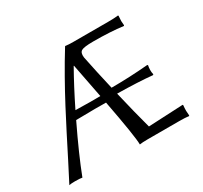

<svg xmlns="http://www.w3.org/2000/svg" viewBox="-136 -832 1075 1019"><g transform="rotate(-30 401.0 -322.5)"><path d="M222.2 -278.3Q142.1 -112.3 98.1 2.9Q85.9 0 53.2 0Q30.3 0 18.1 2.9Q43.5 -45.4 80.1 -117.7Q116.7 -189.9 145.8 -247.1Q174.8 -304.2 210.4 -371.8Q246.1 -439.5 285.4 -509Q324.7 -578.6 366.2 -645.5L368.2 -647.9Q385.3 -645 418.9 -645H631.8Q668 -645 691.9 -647.9L693.8 -645Q691.9 -617.2 691.9 -613.8Q691.9 -604 693.8 -587.9L691.9 -584Q614.3 -594.2 508.8 -594.2Q452.6 -594.2 436.5 -585Q420.4 -575.7 424.3 -545.4Q444.3 -446.3 470.7 -333Q580.1 -333 694.8 -342.8L698.2 -339.8Q695.3 -325.7 695.1 -311.8Q694.8 -297.9 698.2 -284.2L694.8 -280.8Q610.8 -289.1 480.5 -291Q511.7 -158.2 539.6 -55.7L752 -65.9L753.9 -62Q752 -45.9 752 -28.8Q752 -27.8 753.9 0L752 2.9Q728 0 691.9 0H555.2H553.7H500Q466.8 0 450.2 2.9Q450.2 -46.4 405.8 -279.3Q372.6 -279.8 339.8 -279.8Q292 -279.8 222.2 -278.3ZM397 -324.7Q380.4 -411.6 356.4 -533.7H354.5Q301.3 -439.9 245.1 -325.7Q329.1 -324.2 335 -324.2Q347.7 -324.2 363.3 -324.2Q378.9 -324.2 397 -324.7Z"/></g></svg>

Font: Biolilbert
Style: Regular
Weight: 400
Designer: Philipp H. Poll
Foundry: Philipp H. Poll
Version: Version 1.1.0